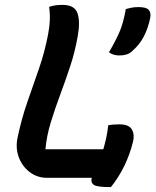

<svg xmlns="http://www.w3.org/2000/svg" viewBox="-20 -728 640 786"><path d="M173 0Q132 0 101 -24Q70 -48 56.5 -85.5Q43 -123 52 -165Q68 -241 91.5 -309Q115 -377 139 -445.5Q163 -514 177 -588Q189 -648 181 -700Q196 -705 209.5 -706.5Q223 -708 236 -708Q286 -708 297.5 -673Q309 -638 298 -579Q287 -516 267.5 -457Q248 -398 226.5 -340.5Q205 -283 188 -227.5Q171 -172 166 -117H403Q409 -138 414.5 -162Q420 -186 423 -215Q432 -217 443.5 -218Q455 -219 468 -219Q509 -219 520.5 -197Q532 -175 524 -146Q498 -42 434 38Q378 38 364.5 29Q351 20 355 3Q355 1 356 0ZM547 -699Q579 -699 589 -687.5Q599 -676 595 -655Q587 -614 569 -579Q551 -544 519 -517Q502 -501 469 -501Q443 -501 426 -514Q452 -558 468.5 -595.5Q485 -633 495 -691Q507 -694 518.5 -696.5Q530 -699 547 -699Z"/></svg>

Font: Recursive Mn Csl St SmB
Style: Italic
Weight: 600
Italic angle: -15°
Monospace: yes
Version: Version 1.079;hotconv 1.0.112;makeotfexe 2.5.65598; ttfautoh